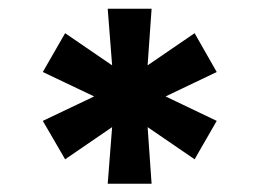

<svg xmlns="http://www.w3.org/2000/svg" viewBox="-20 -748 607 449"><path d="M231.9 -318.4 242.2 -450.7 132.3 -375.5 80.1 -465.3 200.2 -522.5 80.1 -579.6 132.3 -670.4 242.2 -595.2 231.9 -727.5H334.5L325.2 -595.2L435.1 -670.4L486.8 -579.6L367.2 -522.5L486.8 -465.3L435.1 -375.5L325.2 -450.7L334.5 -318.4Z"/></svg>

Font: Inter 28pt ExtraBold
Style: Regular
Weight: 800
Designer: Rasmus Andersson
Foundry: rsms
Version: Version 4.001;git-66647c0bb